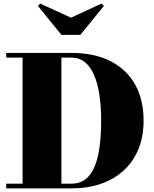

<svg xmlns="http://www.w3.org/2000/svg" viewBox="-20 -1043 854 1063"><path d="M375 -750Q501.5 -750 591 -704.8Q680.5 -659.5 727.8 -575.5Q775 -491.5 775 -375Q775 -287.5 746.8 -218.2Q718.5 -149 666 -100.2Q613.5 -51.5 539.8 -25.8Q466 0 375 0H14.5V-26H105V-724H14.5V-750ZM320 -26H375Q421.5 -26 453.2 -50.5Q485 -75 504 -121Q523 -167 531.5 -231.2Q540 -295.5 540 -375Q540 -454.5 530.2 -518.8Q520.5 -583 500.2 -629Q480 -675 449 -699.5Q418 -724 375 -724H320ZM320 -850 190 -1010 203 -1023 373 -945 541.5 -1023 555 -1010 425 -850Z"/></svg>

Font: Bodoni Moda 9pt Black
Style: Regular
Weight: 900
Designer: Owen Earl
Foundry: indestructible type
Version: Version 2.005